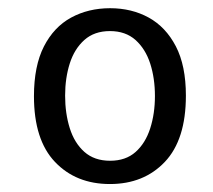

<svg xmlns="http://www.w3.org/2000/svg" viewBox="-20 -740 528 475"><path d="M252 -284.7Q168 -284.7 116 -339.4Q64 -394 64 -502Q64 -576.7 88.6 -625Q113.3 -673.3 156 -696.5Q198.7 -719.7 252.4 -719.7Q305.7 -719.7 347.9 -696.5Q390.1 -673.3 415 -625.5Q439.9 -577.6 439.9 -503.4Q439.9 -394.5 387.9 -339.6Q335.9 -284.7 252 -284.7ZM252.4 -342.3Q291 -342.3 315.4 -364Q339.8 -385.7 351.6 -422.4Q363.3 -459 363.3 -502.4Q363.3 -546.4 351.6 -582.8Q339.8 -619.1 315.2 -641.1Q290.5 -663.1 252 -663.1Q213.4 -663.1 188.7 -641.1Q164.1 -619.1 152.6 -583Q141.1 -546.9 141.1 -503.4Q141.1 -459.5 152.6 -422.9Q164.1 -386.2 188.7 -364.3Q213.4 -342.3 252.4 -342.3Z"/></svg>

Font: Pontano Sans
Style: Regular
Weight: 400
Designer: Vernon Adams
Foundry: Vernon Adams
Version: Version 2.001